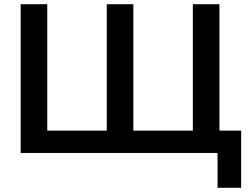

<svg xmlns="http://www.w3.org/2000/svg" viewBox="-20 -725 1186 910"><path d="M1011 165V0H78V-705H204V-106H486V-705H612V-106H894V-705H1020V-106H1123V165Z"/></svg>

Font: Mulish ExtraLight
Style: Regular
Weight: 200
Designer: Vernon Adams
Foundry: Vernon Adams
Version: Version 3.603